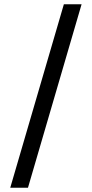

<svg xmlns="http://www.w3.org/2000/svg" viewBox="-20 -784 431 899"><path d="M111 95 362 -764H279L28 95Z"/></svg>

Font: Rootstock Sans Body
Style: Regular
Weight: 400
Designer: Colophon Foundry, Jonny Pinhorn
Foundry: Colophon Foundry
Version: Version 1.200;FEAKit 1.0